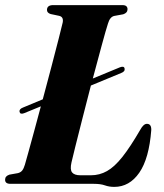

<svg xmlns="http://www.w3.org/2000/svg" viewBox="-23 -720 643 752"><path d="M53.5 -282Q51.5 -293 67.5 -299L144.5 -331Q162 -397 178.8 -460.2Q195.5 -523.5 207.2 -569.8Q219 -616 222.5 -631.5Q227 -654 208.5 -658L175.5 -665Q161 -669.5 161 -681Q161 -700 185.5 -700H455.5Q467.5 -700 472 -695.5Q476.5 -691 476.5 -684Q476.5 -669.5 459.5 -664L424 -657.5Q407.5 -653.5 400 -628Q392 -603.5 375.8 -543.8Q359.5 -484 340.5 -412.5L447 -456.5Q463 -462.5 465 -451.5Q467.5 -440 451.5 -434L333 -385Q316 -319 299.8 -255.8Q283.5 -192.5 272 -145.8Q260.5 -99 257 -84Q250.5 -55.5 259.5 -44.5Q268.5 -33.5 292 -33.5H333Q367 -33.5 396.2 -50Q425.5 -66.5 456.2 -105.2Q487 -144 526.5 -212Q539 -235 552.5 -235Q570 -235 569.5 -211Q561 -99 522.5 -43.5Q484 12 424.5 12Q404.5 12 387.8 6Q371 0 344 0H18Q-3.5 0 -3 -16.5Q-3 -30.5 14 -36L47.5 -42Q58.5 -45 64.2 -52.5Q70 -60 74.5 -75Q78.5 -89 88 -123Q97.5 -157 110.2 -204Q123 -251 137 -303.5L71 -276.5Q56 -271 53.5 -282Z"/></svg>

Font: Fraunces 72pt S000
Style: Bold Italic
Weight: 700
Italic angle: -16°
Version: Version 1.000; ttfautohint (v1.8.3)